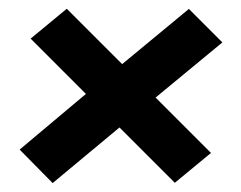

<svg xmlns="http://www.w3.org/2000/svg" viewBox="-20 -460 540 430"><path d="M97.9 -50 24 -125 190 -264.4 188.6 -233.5 48.6 -373.5 129.5 -440.4 269.5 -300.5 235.7 -301.6 403 -440 478 -365 310.4 -226.6 312.5 -257.5 452.5 -117.5 371.5 -50.6 231.6 -190.5 265.5 -189.4Z"/></svg>

Font: Karla
Style: Italic
Weight: 400
Italic angle: -8°
Designer: Jonathan Pinhorn
Version: Version 2.004;gftools[0.9.33]